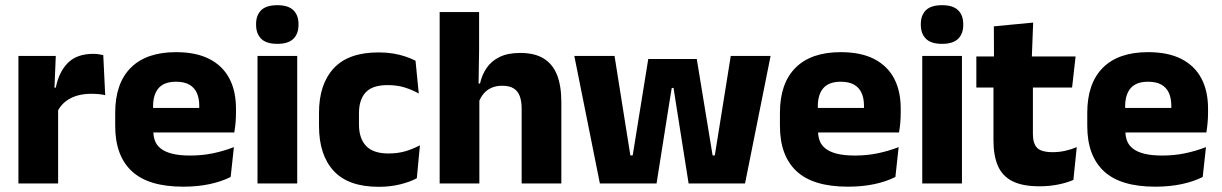

<svg xmlns="http://www.w3.org/2000/svg" viewBox="-20 -707 4708 740"><path d="M201 -276 159 -369H195Q207 -430 241.8 -464.8Q276.5 -499.5 340 -499.5Q351 -499.5 360.2 -498Q369.5 -496.5 378 -494.5L385.5 -340Q375 -343 361 -344.2Q347 -345.5 332.5 -345.5Q283.5 -345.5 250 -327.2Q216.5 -309 201 -276ZM204 0H51V-491.5H195L188.5 -334.5L204 -332.5Z M686 12.5Q552 12.5 488 -47.2Q424 -107 424 -221.5V-272.5Q424 -385.5 484 -445.8Q544 -506 658.5 -506Q735.5 -506 786.8 -479.8Q838 -453.5 863.8 -405Q889.5 -356.5 889.5 -288.5V-272Q889.5 -253 887.8 -233.2Q886 -213.5 883 -196.5H745Q747 -225.5 747.5 -251.2Q748 -277 748 -298Q748 -328.5 738.5 -349.2Q729 -370 709.2 -381Q689.5 -392 658.5 -392Q612.5 -392 591.2 -367.2Q570 -342.5 570 -297V-252L571 -235.5V-200.5Q571 -181.5 577.2 -164.5Q583.5 -147.5 599.2 -134.8Q615 -122 642.8 -114.8Q670.5 -107.5 713.5 -107.5Q759 -107.5 801 -116.2Q843 -125 881.5 -140L869 -25Q835 -7.5 788.5 2.5Q742 12.5 686 12.5ZM852 -196.5H505V-291H852Z M1125.5 0H972.5V-491.5H1125.5ZM1049 -538Q1006 -538 986.5 -557.8Q967 -577.5 967 -611V-614.5Q967 -648 986.5 -667.5Q1006 -687 1049 -687Q1091 -687 1110.8 -667.5Q1130.5 -648 1130.5 -614.5V-611Q1130.5 -577 1110.8 -557.5Q1091 -538 1049 -538Z M1439.5 13Q1322.5 13 1266 -48.5Q1209.5 -110 1209.5 -221.5V-272.5Q1209.5 -382 1266 -443.5Q1322.5 -505 1439 -505Q1469 -505 1495 -500.8Q1521 -496.5 1543 -489Q1565 -481.5 1581.5 -473L1594 -346.5Q1569.5 -360.5 1540 -369.8Q1510.5 -379 1473.5 -379Q1415.5 -379 1389.5 -351Q1363.5 -323 1363.5 -270V-227.5Q1363.5 -173.5 1391 -144.5Q1418.5 -115.5 1477 -115.5Q1513.5 -115.5 1542.8 -124.2Q1572 -133 1598.5 -147L1586.5 -20Q1560.5 -6 1522.5 3.5Q1484.5 13 1439.5 13Z M2143.5 0H1990.5V-289Q1990.5 -316 1983.5 -335.8Q1976.5 -355.5 1960.2 -366Q1944 -376.5 1915 -376.5Q1891.5 -376.5 1873.5 -368.2Q1855.5 -360 1843.8 -345.8Q1832 -331.5 1825.5 -313.5L1794.5 -385H1830Q1837.5 -418.5 1855.5 -445Q1873.5 -471.5 1905.2 -487.2Q1937 -503 1985 -503Q2040 -503 2075 -481.8Q2110 -460.5 2126.8 -418.5Q2143.5 -376.5 2143.5 -313.5ZM1827.5 0H1674.5V-660.5H1826.5V-513.5L1824 -351.5L1827.5 -339.5Z M2510.5 0H2292L2193.5 -491.5H2348.5L2409.5 -108H2418.5L2478.5 -479.5H2665.5L2726.5 -108H2735L2796.5 -491.5H2950L2851.5 0H2634L2584.5 -313L2576 -368H2569L2560 -313Z M3248 12.5Q3114 12.5 3050 -47.2Q2986 -107 2986 -221.5V-272.5Q2986 -385.5 3046 -445.8Q3106 -506 3220.5 -506Q3297.5 -506 3348.8 -479.8Q3400 -453.5 3425.8 -405Q3451.5 -356.5 3451.5 -288.5V-272Q3451.5 -253 3449.8 -233.2Q3448 -213.5 3445 -196.5H3307Q3309 -225.5 3309.5 -251.2Q3310 -277 3310 -298Q3310 -328.5 3300.5 -349.2Q3291 -370 3271.2 -381Q3251.5 -392 3220.5 -392Q3174.5 -392 3153.2 -367.2Q3132 -342.5 3132 -297V-252L3133 -235.5V-200.5Q3133 -181.5 3139.2 -164.5Q3145.5 -147.5 3161.2 -134.8Q3177 -122 3204.8 -114.8Q3232.5 -107.5 3275.5 -107.5Q3321 -107.5 3363 -116.2Q3405 -125 3443.5 -140L3431 -25Q3397 -7.5 3350.5 2.5Q3304 12.5 3248 12.5ZM3414 -196.5H3067V-291H3414Z M3687.5 0H3534.5V-491.5H3687.5ZM3611 -538Q3568 -538 3548.5 -557.8Q3529 -577.5 3529 -611V-614.5Q3529 -648 3548.5 -667.5Q3568 -687 3611 -687Q3653 -687 3672.8 -667.5Q3692.5 -648 3692.5 -614.5V-611Q3692.5 -577 3672.8 -557.5Q3653 -538 3611 -538Z M3986 11Q3920.5 11 3881.8 -8.8Q3843 -28.5 3826 -68Q3809 -107.5 3809 -165.5V-440H3961V-190Q3961 -154 3977.2 -137.2Q3993.5 -120.5 4038 -120.5Q4062.5 -120.5 4086.5 -126Q4110.5 -131.5 4130 -140L4117 -13.5Q4091.5 -2.5 4058.2 4.2Q4025 11 3986 11ZM4112 -369.5H3743V-489.5H4125.5ZM3956.5 -478.5H3811L3810.5 -605.5L3962 -620Z M4432.5 12.5Q4298.5 12.5 4234.5 -47.2Q4170.5 -107 4170.5 -221.5V-272.5Q4170.5 -385.5 4230.5 -445.8Q4290.5 -506 4405 -506Q4482 -506 4533.2 -479.8Q4584.5 -453.5 4610.2 -405Q4636 -356.5 4636 -288.5V-272Q4636 -253 4634.2 -233.2Q4632.5 -213.5 4629.5 -196.5H4491.5Q4493.5 -225.5 4494 -251.2Q4494.5 -277 4494.5 -298Q4494.5 -328.5 4485 -349.2Q4475.5 -370 4455.8 -381Q4436 -392 4405 -392Q4359 -392 4337.8 -367.2Q4316.5 -342.5 4316.5 -297V-252L4317.5 -235.5V-200.5Q4317.5 -181.5 4323.8 -164.5Q4330 -147.5 4345.8 -134.8Q4361.5 -122 4389.2 -114.8Q4417 -107.5 4460 -107.5Q4505.5 -107.5 4547.5 -116.2Q4589.5 -125 4628 -140L4615.5 -25Q4581.5 -7.5 4535 2.5Q4488.5 12.5 4432.5 12.5ZM4598.5 -196.5H4251.5V-291H4598.5Z"/></svg>

Font: Anek Malayalam
Style: Bold
Weight: 700
Version: Version 1.003